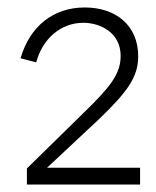

<svg xmlns="http://www.w3.org/2000/svg" viewBox="-20 -878 418 514"><path d="M355 -384V-429H106L245 -559C321 -632 350 -672 350 -727C350 -811 289 -858 207 -858C123 -858 60 -808 35 -722L77 -711C93 -773 142 -817 203 -817C247 -817 303 -792 303 -728C303 -680 274 -644 206 -578L52 -427V-384Z"/></svg>

Font: Cheyenne Sans Light
Style: Regular
Weight: 300
Designer: The Public Sans project authors (U.S. Web Design System), Libre Franklin designed by Pablo Impallari and Rodrigo Fuenzal
Foundry: The Cheyenne Sans Project Authors
Version: Version 2.007